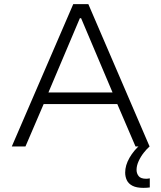

<svg xmlns="http://www.w3.org/2000/svg" viewBox="-20 -708 780 928"><path d="M37 0 334 -688H407L703 0H635L547 -205H191L103 0ZM214 -261H524L372 -620H366ZM673 200Q640 200 620.5 190Q601 180 593 163Q585 146 585 126Q585 91 606 54.5Q627 18 660 -10L703 0Q690 11 675 30Q660 49 650 71Q640 93 640 113Q640 130 650 143Q660 156 687 156Q690 156 694 155.5Q698 155 704 154V198Q696 199 689 199.5Q682 200 673 200Z"/></svg>

Font: Saira SemiExpanded Light
Style: Regular
Weight: 300
Width: 6
Designer: Hector Gatti with collaboration of the Omnibus-Type team
Foundry: Omnibus-Type
Version: Version 1.101